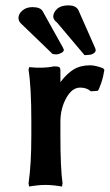

<svg xmlns="http://www.w3.org/2000/svg" viewBox="-20 -680 404 706"><path d="M99.1 -653.8Q128.9 -653.8 137.2 -638.2L210.9 -505.9Q214.8 -498 214.8 -497.1Q214.8 -489.7 204.6 -484.9Q194.3 -480 188 -480Q173.8 -480 169.9 -483.9H170.9Q152.8 -501.5 116 -536.9Q79.1 -572.3 61 -589.8Q47.9 -600.6 47.9 -613.8Q47.9 -628.9 62.5 -641.4Q77.1 -653.8 99.1 -653.8ZM231 -660.2Q260.7 -660.2 269 -641.1L330.1 -502.9Q332 -497.1 332 -495.1Q332 -492.7 329.8 -489Q327.6 -485.4 320.6 -481.7Q313.5 -478 303.2 -478Q291 -477.5 291 -477.1L188 -599.1V-598.1Q175.8 -608.9 175.8 -619.1Q175.8 -633.8 189.7 -647Q203.6 -660.2 231 -660.2ZM311 -439.9Q330.1 -439.9 358.9 -429.2L363.8 -422.9Q359.9 -397.5 352.1 -374.5Q344.2 -351.6 339.8 -346.2L314 -344.2Q299.3 -357.9 274.9 -357.9Q244.6 -357.9 223.4 -319.1Q202.1 -280.3 202.1 -231.9V-181.2Q202.1 -62 210 -5.9L208 5.9Q173.3 0 147 0Q121.1 0 86.9 5.9L85 -5.9Q95.2 -75.7 95.2 -181.2V-234.9Q95.2 -359.9 85 -422.9L86.9 -433.1Q139.6 -427.7 179.2 -436Q193.4 -436 197.8 -433.1Q202.1 -430.2 202.1 -420.9V-377.9Q225.1 -408.7 250.2 -424.3Q275.4 -439.9 311 -439.9Z"/></svg>

Font: Linear Smooth
Style: Bold
Weight: 700
Designer: Philipp H. Poll, Flanker
Foundry: Philipp H. Poll, reworked by Flanker
Version: Version 1.061 | FøM Fix